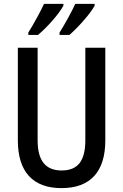

<svg xmlns="http://www.w3.org/2000/svg" viewBox="-20 -960 634 990"><path d="M468 -931V-940H368C353 -906 316 -838 287 -792V-780H338C380 -816 447 -890 468 -931ZM307 -931V-940H207C191 -905 156 -840 126 -792V-780H176C224 -820 285 -889 307 -931ZM523 -236V-714H420V-237C420 -131 382 -81 298 -81C217 -81 174 -129 174 -236V-714H72V-236C72 -74 150 10 297 10C447 10 523 -76 523 -236Z"/></svg>

Font: Noto Sans Myanmar UI Condensed Medium
Style: Regular
Weight: 500
Width: 3
Designer: Monotype Design Team
Foundry: Monotype Imaging Inc.
Version: Version 2.103